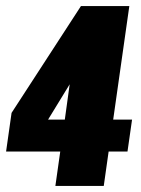

<svg xmlns="http://www.w3.org/2000/svg" viewBox="-36 -611 464 631"><path d="M146 0 162 -113H-16L2 -240L230 -591H389L336 -218H398L383 -113H321L305 0ZM122 -218H177L193 -334Z"/></svg>

Font: Alumni Sans Black
Style: Italic
Weight: 900
Italic angle: -8°
Version: Version 1.016